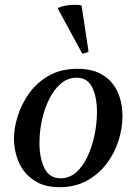

<svg xmlns="http://www.w3.org/2000/svg" viewBox="-20 -766 567 798"><path d="M489 -284Q489 -233 472.5 -181Q456 -129 423 -85.5Q390 -42 341 -15Q292 12 228 12Q174 12 137.5 -7Q101 -26 79 -56Q57 -86 47.5 -121.5Q38 -157 38 -190Q38 -233 53.5 -283Q69 -333 101 -378Q133 -423 183 -451.5Q233 -480 302 -480Q367 -480 408.5 -453.5Q450 -427 469.5 -382.5Q489 -338 489 -284ZM383 -300Q383 -362 363.5 -402.5Q344 -443 298 -443Q262 -443 233.5 -419Q205 -395 185 -355Q165 -315 154.5 -267.5Q144 -220 144 -172Q144 -110 164.5 -67.5Q185 -25 232 -25Q269 -25 297 -50Q325 -75 344 -116Q363 -157 373 -205.5Q383 -254 383 -300ZM221 -729V-733Q231 -738 249.5 -742Q268 -746 288 -746Q296 -746 304.5 -745.5Q313 -745 319 -743L348 -552Q344 -548 336 -546Q328 -544 322 -543Z"/></svg>

Font: Tiro Kannada
Style: Italic
Weight: 400
Italic angle: -11°
Designer: Kannada: John Hudson & Fiona Ross, assisted by Kaja Sojewska. Latin: John Hudson with Paul Hanslow, assisted by Kaja Soj
Foundry: Tiro Typeworks Ltd.
Version: Version 1.52